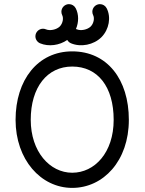

<svg xmlns="http://www.w3.org/2000/svg" viewBox="-20 -895 698 927"><path d="M328.6 -61C220.2 -61 128.4 -163.1 128.4 -316.4C128.4 -474.1 208 -573.7 328.6 -573.7C452.1 -573.7 528.8 -476.1 528.8 -316.4C528.8 -157.7 436.5 -61 328.6 -61ZM328.6 12.2C478.5 12.2 602.1 -117.7 602.1 -316.4C602.1 -511.7 497.6 -647 328.6 -647C163.1 -647 55.2 -509.8 55.2 -316.4C55.2 -124.5 177.2 12.2 328.6 12.2ZM429.7 -821.8C437 -807.6 433.1 -782.7 418 -767.1C401.9 -751.5 370.6 -745.1 351.1 -753.4L346.7 -754.9C360.8 -788.1 360.8 -825.7 345.7 -855C339.4 -867.2 327.1 -875 313 -875C293 -875 276.4 -858.4 276.4 -838.4C276.4 -832.5 277.8 -826.7 280.3 -821.8C287.6 -807.6 283.7 -782.7 268.6 -767.1C252.4 -751.5 221.2 -745.1 201.7 -753.4C197.3 -755.4 192.4 -756.3 187.5 -756.3C167.5 -756.3 150.9 -739.7 150.9 -719.7C150.9 -704.6 160.6 -691.4 173.3 -686C214.8 -668.5 267.1 -675.8 304.7 -702.1C309.1 -694.8 315.4 -689 322.8 -686C370.6 -666 432.1 -678.2 469.7 -715.3C507.3 -753.4 517.1 -812.5 495.1 -855C488.8 -867.2 476.6 -875 462.4 -875C442.4 -875 425.8 -858.4 425.8 -838.4C425.8 -832.5 427.2 -826.7 429.7 -821.8Z"/></svg>

Font: Velvelyne
Style: Regular
Weight: 400
Designer: Manon Van der Borght et Mariel Nils
Foundry: Velvetyne
Version: Version 1.070;Glyphs 3.3.1 (3343)